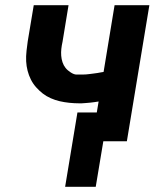

<svg xmlns="http://www.w3.org/2000/svg" viewBox="-20 -540 640 734"><path d="M229 174 276 -110H350L357 -152Q349 -151 340.5 -149.5Q332 -148 324 -147.5Q316 -147 306.5 -146Q297 -145 292 -145H283Q264 -145 245 -147Q226 -149 208.5 -153Q191 -157 174 -164.5Q157 -172 143.5 -182.5Q130 -193 118 -206.5Q106 -220 98 -236Q90 -252 85.5 -269.5Q81 -287 80 -305.5Q79 -324 81.5 -346.5Q84 -369 86 -382L109 -520H242L219 -380Q216 -367 214.5 -353.5Q213 -340 214 -327Q215 -314 219 -302Q223 -290 230.5 -280.5Q238 -271 250.5 -263Q263 -255 272 -255H282Q289 -255 295.5 -255Q302 -255 309 -255.5Q316 -256 323 -257Q330 -258 338.5 -259Q347 -260 353 -261Q359 -262 364 -263L376 -265L418 -520H551L465 0H375L346 174Z"/></svg>

Font: Iosevka Aile Extrabold Oblique
Style: Regular
Weight: 800
Italic angle: -9°
Designer: Belleve Invis
Foundry: Belleve Invis
Version: Version 31.1.0; ttfautohint (v1.8.4)